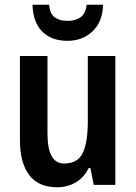

<svg xmlns="http://www.w3.org/2000/svg" viewBox="-20 -779 572 809"><path d="M466 -543V0H375L361 -71H354Q333 -30 298.5 -10Q264 10 220 10Q142 10 103 -41.5Q64 -93 64 -189V-543H180V-217Q180 -90 250 -90Q308 -90 329 -135Q350 -180 350 -267V-543ZM414 -759Q413 -689 371 -648Q329 -607 264 -607Q197 -607 158 -646Q119 -685 117 -759H187Q190 -721 210.5 -706Q231 -691 265 -691Q297 -691 319 -706Q341 -721 345 -759Z"/></svg>

Font: Noto Sans Condensed SemiBold
Style: Regular
Weight: 600
Width: 3
Designer: Monotype Design Team
Foundry: Monotype Imaging Inc.
Version: Version 2.013; ttfautohint (v1.8.4.7-5d5b)